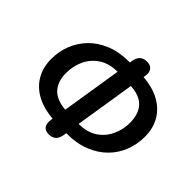

<svg xmlns="http://www.w3.org/2000/svg" viewBox="-173 -971 1231 1231"><g transform="rotate(45 442.5 -355.0)"><path d="M401 33Q368 33 354.5 13Q341 -7 346 -42L348 -56Q265 -62 202.5 -95Q140 -128 105.5 -185.5Q71 -243 71 -322Q71 -389 95 -450Q119 -511 165.5 -558.5Q212 -606 280.5 -633.5Q349 -661 439 -661H444L447 -680Q458 -743 518 -743Q550 -743 565 -723.5Q580 -704 574 -669L572 -657Q655 -651 717.5 -618Q780 -585 814.5 -527.5Q849 -470 849 -391Q849 -324 825.5 -263Q802 -202 755 -154.5Q708 -107 639.5 -79.5Q571 -52 481 -52H476L473 -32Q463 33 401 33ZM202 -325Q202 -248 242 -204Q282 -160 365 -154L430 -563Q354 -563 303 -529Q252 -495 227 -441Q202 -387 202 -325ZM718 -388Q718 -466 678.5 -510Q639 -554 555 -559L490 -150Q566 -150 616.5 -183.5Q667 -217 692.5 -271.5Q718 -326 718 -388Z"/></g></svg>

Font: Nunito
Style: Bold Italic
Weight: 700
Italic angle: -9°
Designer: Vernon Adams
Foundry: Vernon Adams
Version: Version 3.601; ttfautohint (v1.8.2.53-6de2)